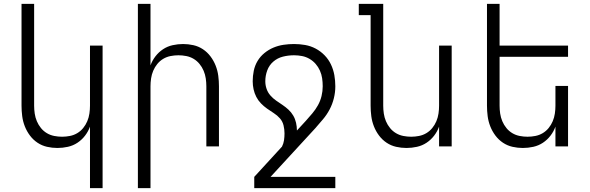

<svg xmlns="http://www.w3.org/2000/svg" viewBox="-20 -755 3040 990"><path d="M444 215V-102Q435 -77 418.5 -55.5Q402 -34 379.5 -19Q357 -4 330 2Q303 8 276 8Q249 8 222.5 2Q196 -4 173.5 -19Q151 -34 134.5 -56Q118 -78 108 -103.5Q98 -129 94.5 -156Q91 -183 91 -210V-735H156V-210Q156 -190 159 -169.5Q162 -149 170 -130Q178 -111 191 -95Q204 -79 221.5 -68.5Q239 -58 259.5 -54Q280 -50 300 -50Q320 -50 340.5 -54Q361 -58 378.5 -68.5Q396 -79 409 -95Q422 -111 430 -130Q438 -149 441 -169.5Q444 -190 444 -210V-520H509V215Z M691 215V-735H756V-418Q765 -443 781.5 -464.5Q798 -486 820.5 -501Q843 -516 870 -522Q897 -528 924 -528Q951 -528 977.5 -522Q1004 -516 1026.5 -501Q1049 -486 1065.5 -464Q1082 -442 1092 -416.5Q1102 -391 1105.5 -364Q1109 -337 1109 -310V0H1044V-310Q1044 -330 1041 -350.5Q1038 -371 1030 -390Q1022 -409 1009 -425Q996 -441 978.5 -451.5Q961 -462 940.5 -466Q920 -470 900 -470Q880 -470 859.5 -466Q839 -462 821.5 -451.5Q804 -441 791 -425Q778 -409 770 -390Q762 -371 759 -350.5Q756 -330 756 -310V215Z M1709 215H1291V157L1434 1Q1442 -15 1444.5 -32Q1447 -49 1447 -67Q1447 -88 1442 -108.5Q1437 -129 1423.5 -144.5Q1410 -160 1392 -171.5Q1374 -183 1357 -195Q1340 -207 1325.5 -222Q1311 -237 1301.5 -255.5Q1292 -274 1287.5 -294.5Q1283 -315 1283 -336Q1283 -363 1288.5 -390Q1294 -417 1308 -440.5Q1322 -464 1343.5 -481.5Q1365 -499 1390 -509.5Q1415 -520 1442 -524Q1469 -528 1496 -528Q1525 -528 1553.5 -523Q1582 -518 1607.5 -504.5Q1633 -491 1653.5 -470Q1674 -449 1686.5 -422.5Q1699 -396 1704 -367.5Q1709 -339 1709 -310Q1709 -279 1701.5 -248.5Q1694 -218 1679.5 -190.5Q1665 -163 1645 -139.5Q1625 -116 1605 -93L1375 157H1709ZM1511 -82 1557 -132Q1574 -151 1590.5 -170.5Q1607 -190 1619.5 -212.5Q1632 -235 1638 -260Q1644 -285 1644 -310Q1644 -331 1641 -351.5Q1638 -372 1629.5 -391Q1621 -410 1607.5 -425.5Q1594 -441 1576 -451.5Q1558 -462 1537.5 -466Q1517 -470 1496 -470Q1467 -470 1439 -463Q1411 -456 1389.5 -437.5Q1368 -419 1358 -392Q1348 -365 1348 -336Q1348 -316 1354.5 -297Q1361 -278 1374 -263Q1387 -248 1403.5 -236.5Q1420 -225 1436.5 -214Q1453 -203 1467.5 -189.5Q1482 -176 1492 -159Q1502 -142 1506.5 -122Q1511 -102 1511 -82Z M2076 8Q2049 8 2022.5 2Q1996 -4 1973.5 -19Q1951 -34 1934.5 -56Q1918 -78 1908 -103.5Q1898 -129 1894.5 -156Q1891 -183 1891 -210V-677H1830V-735H1956V-210Q1956 -190 1959 -169.5Q1962 -149 1970 -130Q1978 -111 1991 -95Q2004 -79 2021.5 -68.5Q2039 -58 2059.5 -54Q2080 -50 2100 -50Q2120 -50 2140.5 -54Q2161 -58 2178.5 -68.5Q2196 -79 2209 -95Q2222 -111 2230 -130Q2238 -149 2241 -169.5Q2244 -190 2244 -210V-520H2309V0H2244V-102Q2235 -77 2218.5 -55.5Q2202 -34 2179.5 -19Q2157 -4 2130 2Q2103 8 2076 8Z M2676 8Q2649 8 2622.5 2Q2596 -4 2573.5 -19Q2551 -34 2534.5 -56Q2518 -78 2508 -103.5Q2498 -129 2494.5 -156Q2491 -183 2491 -210V-735H2556V-520H2909V-462H2556V-210Q2556 -190 2559 -169.5Q2562 -149 2570 -130Q2578 -111 2591 -95Q2604 -79 2621.5 -68.5Q2639 -58 2659.5 -54Q2680 -50 2700 -50Q2720 -50 2740.5 -54Q2761 -58 2778.5 -68.5Q2796 -79 2809 -95Q2822 -111 2830 -130Q2838 -149 2841 -169.5Q2844 -190 2844 -210V-312H2909V0H2844V-102Q2835 -77 2818.5 -55.5Q2802 -34 2779.5 -19Q2757 -4 2730 2Q2703 8 2676 8Z"/></svg>

Font: Iosevka Light Extended
Style: Regular
Weight: 300
Width: 7
Monospace: yes
Designer: Belleve Invis
Foundry: Belleve Invis
Version: Version 32.5.0; ttfautohint (v1.8.4)